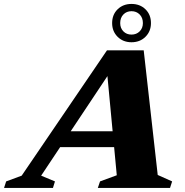

<svg xmlns="http://www.w3.org/2000/svg" viewBox="-90 -932 918 952"><path d="M168 -202.5 194.5 -281H532L505.5 -202.5ZM692 -64.5 763.5 -32.5 753 0H395L406 -32.5L489 -63L439 -593.5L471.5 -598L114 -61L182.5 -32.5L172.5 0H-70L-59.5 -32.5L17.5 -61L440.5 -682.5H622.5ZM562 -912.5Q604 -912.5 631.2 -886Q658.5 -859.5 658.5 -817.5Q658.5 -776.5 631.2 -749.5Q604 -722.5 562 -722.5Q520.5 -722.5 493.2 -749.5Q466 -776.5 466 -817.5Q466 -859.5 493.2 -886Q520.5 -912.5 562 -912.5ZM562 -760.5Q586.5 -760.5 602.5 -776.5Q618.5 -792.5 618.5 -817.5Q618.5 -844 602.5 -860.2Q586.5 -876.5 562 -876.5Q537.5 -876.5 521.8 -860.2Q506 -844 506 -817.5Q506 -792.5 521.8 -776.5Q537.5 -760.5 562 -760.5Z"/></svg>

Font: Newsreader ExtraBold
Style: Italic
Weight: 800
Italic angle: -17°
Designer: Hugues Gentile
Foundry: Production Type
Version: Version 1.003